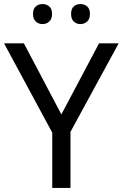

<svg xmlns="http://www.w3.org/2000/svg" viewBox="-20 -928 606 948"><path d="M283 -363 469 -714H566L328 -277V0H238V-273L0 -714H98ZM143 -859Q143 -885 157 -896.5Q171 -908 190 -908Q209 -908 223 -896.5Q237 -885 237 -859Q237 -834 223 -821.5Q209 -809 190 -809Q171 -809 157 -821.5Q143 -834 143 -859ZM331 -859Q331 -885 344.5 -896.5Q358 -908 377 -908Q396 -908 410 -896.5Q424 -885 424 -859Q424 -834 410 -821.5Q396 -809 377 -809Q358 -809 344.5 -821.5Q331 -834 331 -859Z"/></svg>

Font: Noto Sans Khmer
Style: Regular
Weight: 400
Designer: Danh Hong and the Monotype Design Team
Foundry: Monotype Imaging Inc.
Version: Version 2.003